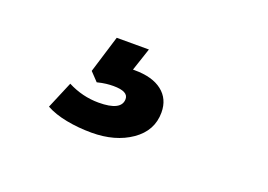

<svg xmlns="http://www.w3.org/2000/svg" viewBox="-48 -125 595 426"><g transform="rotate(20 250.0 88.5)"><path d="M188 197Q157 197 128.5 191.5Q100 186 80 175L107 111Q142 129 180 129Q234 129 234 101Q234 83 199 83Q191 83 182 84Q173 85 161 88L142 68L169 -20H245L227 34H231Q273 34 296 52Q319 70 319 102Q319 145 281.5 171Q244 197 188 197Z"/></g></svg>

Font: Nunito Sans ExtraBold
Style: Italic
Weight: 800
Italic angle: -9°
Designer: Vernon Adams
Foundry: Vernon Adams
Version: Version 3.006; ttfautohint (v1.8.3)